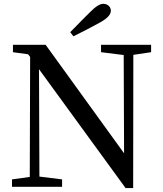

<svg xmlns="http://www.w3.org/2000/svg" viewBox="-20 -965 844 992"><path d="M359.4 -777.3 342.8 -798.8Q423.8 -881.8 446.3 -903.3Q487.3 -945.3 513.7 -945.3Q530.3 -945.3 541.5 -935.1Q552.7 -924.8 552.7 -909.2Q552.7 -879.9 498 -849.6Q428.7 -811.5 359.4 -777.3ZM760.7 -733.4V-695.3L668.9 -681.6L668 6.8H628.9L181.6 -607.4L183.6 -52.7L300.8 -38.1V0H42V-38.1L133.8 -50.8L135.7 -670.9L125 -684.6L46.9 -695.3V-733.4H215.8L621.1 -172.9L619.1 -680.7L502 -695.3V-733.4Z"/></svg>

Font: GenYoMin TW TTF Medium
Style: Regular
Weight: 500
Version: Version 1.300